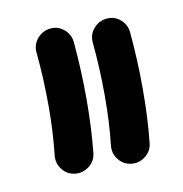

<svg xmlns="http://www.w3.org/2000/svg" viewBox="-47 -749 371 389"><g transform="rotate(-10 138.5 -554.5)"><path d="M194.8 -405.3Q178.7 -406.7 168.5 -419.4Q158.2 -432.1 159.7 -448.2Q165 -495.6 165 -549.8Q165 -606 159.7 -661.1Q158.2 -677.2 168.9 -689.7Q179.7 -702.1 195.8 -703.6Q211.9 -705.1 224.1 -694.6Q236.3 -684.1 237.8 -668Q243.2 -609.9 243.2 -549.8Q243.2 -491.2 237.8 -440.4Q236.3 -424.3 223.6 -414.1Q210.9 -403.8 194.8 -405.3ZM79.1 -405.3Q63 -406.7 52.7 -419.4Q42.5 -432.1 43.9 -448.2Q49.3 -495.6 49.3 -549.8Q49.3 -606 43.9 -661.1Q42.5 -677.2 53.2 -689.7Q64 -702.1 80.1 -703.6Q96.2 -705.1 108.4 -694.6Q120.6 -684.1 122.1 -668Q127.4 -609.9 127.4 -549.8Q127.4 -491.2 122.1 -440.4Q120.6 -424.3 107.9 -414.1Q95.2 -403.8 79.1 -405.3Z"/></g></svg>

Font: Mikhak Black
Style: Regular
Weight: 900
Designer: Amin Abedi
Version: Version 3.3